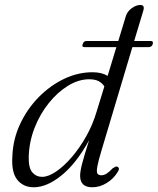

<svg xmlns="http://www.w3.org/2000/svg" viewBox="-20 -764 651 792"><path d="M321 -581.5Q324.5 -595 337.5 -595H468L499.5 -698.5Q505 -716.5 523.2 -730Q541.5 -743.5 559 -743.5Q578.5 -743.5 571 -719.5L533.5 -595H600.5Q614 -595 610 -582Q606 -569.5 592.5 -569.5H526L399.5 -146Q385.5 -100 381.5 -77.5Q377.5 -55 382 -48Q386.5 -41 398 -41Q408.5 -41 419.2 -47.5Q430 -54 444.5 -69.5Q451 -73.5 455.8 -76Q460.5 -78.5 465.5 -75.5Q476 -69.5 465 -54Q449 -27 420.2 -9.2Q391.5 8.5 360.5 8.5Q310.5 8.5 310.5 -39Q310.5 -57 318.5 -88Q326.5 -119 347.5 -185.5Q295 -90 234.2 -40.8Q173.5 8.5 119 8.5Q76.5 8.5 51.5 -22.2Q26.5 -53 31 -119Q33.5 -189.5 62.8 -252Q92 -314.5 139.2 -362.8Q186.5 -411 244 -438.5Q301.5 -466 361.5 -466Q399.5 -466 424 -451L460 -569.5H330Q316 -569.5 321 -581.5ZM98.5 -116.5Q97.5 -71 113.5 -52.8Q129.5 -34.5 154 -34.5Q179 -34.5 211.2 -56.2Q243.5 -78 276 -115.8Q308.5 -153.5 335.8 -202Q363 -250.5 378.5 -303.5L410.5 -407.5Q401.5 -421.5 386.8 -429.2Q372 -437 348 -437Q304 -437 260.5 -410.2Q217 -383.5 180.8 -338.2Q144.5 -293 122.2 -235.5Q100 -178 98.5 -116.5Z"/></svg>

Font: Fraunces 9pt S000 Light
Style: Italic
Weight: 300
Italic angle: -16°
Version: Version 1.000; ttfautohint (v1.8.3)